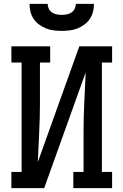

<svg xmlns="http://www.w3.org/2000/svg" viewBox="-20 -975 640 995"><path d="M39 0V-84H92V-651H39V-735H240V-651H187V-441Q187 -364 183 -287.5Q179 -211 176 -135L391 -735H561V-651H508V-84H561V0H360V-84H413V-294Q413 -371 417 -447.5Q421 -524 424 -600L209 0ZM300 -815Q279 -815 258.5 -817.5Q238 -820 219 -827.5Q200 -835 183 -847.5Q166 -860 154.5 -877Q143 -894 138 -914Q133 -934 133 -955H227Q227 -942 233 -929.5Q239 -917 250 -910Q261 -903 274 -900.5Q287 -898 300 -898Q313 -898 326 -900.5Q339 -903 350 -910Q361 -917 367 -929.5Q373 -942 373 -955H467Q467 -934 462 -914Q457 -894 445.5 -877Q434 -860 417 -847.5Q400 -835 381 -827.5Q362 -820 341.5 -817.5Q321 -815 300 -815Z"/></svg>

Font: Iosevka Curly Slab MdEx
Style: Regular
Weight: 500
Width: 7
Monospace: yes
Designer: Belleve Invis
Foundry: Belleve Invis
Version: Version 11.1.0; ttfautohint (v1.8.3)